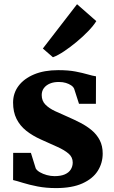

<svg xmlns="http://www.w3.org/2000/svg" viewBox="-20 -902 552 932"><path d="M252 11Q203 11 162.2 3Q121.5 -5 91.2 -14.5Q61 -24 43.5 -28L44 -160H130L153.5 -84.5Q159 -74.5 173.5 -66Q188 -57.5 207.2 -52.2Q226.5 -47 244.5 -47Q275 -47 294.5 -55.5Q314 -64 323.5 -79.2Q333 -94.5 333 -113Q333 -139 313 -156.2Q293 -173.5 258.5 -189Q224 -204.5 179.5 -224.5Q138 -243 107.5 -267.2Q77 -291.5 60.2 -325Q43.5 -358.5 43.5 -404Q43.5 -449.5 69.8 -484.8Q96 -520 145.2 -540.8Q194.5 -561.5 262.5 -561.5Q312 -561.5 346.8 -554.8Q381.5 -548 405.5 -541Q429.5 -534 446 -531.5L445.5 -398H363.5L340 -471Q336 -480.5 325.2 -487.8Q314.5 -495 299.8 -499.5Q285 -504 267 -504Q241.5 -504.5 222.5 -496.5Q203.5 -488.5 193 -474.2Q182.5 -460 182.5 -440.5Q182.5 -412.5 200.5 -394.2Q218.5 -376 247.5 -362.5Q276.5 -349 309 -335Q340 -321.5 370.5 -305.8Q401 -290 425.2 -269.8Q449.5 -249.5 464 -221.8Q478.5 -194 478.5 -156.5Q478.5 -110.5 454.5 -72.5Q430.5 -34.5 380.2 -11.8Q330 11 252 11ZM236.5 -624.5 188 -666.5 354 -881.5 447.5 -799.5Q434 -777.5 408.5 -751Q383 -724.5 352 -698.8Q321 -673 291 -653Q261 -633 238 -624.5Z"/></svg>

Font: Merriweather 36pt ExtraBold
Style: Regular
Weight: 800
Designer: Eben Sorkin
Foundry: Eben Sorkin
Version: Version 2.100